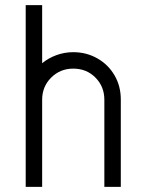

<svg xmlns="http://www.w3.org/2000/svg" viewBox="-20 -726 570 747"><path d="M144 -706V-480Q168 -500 199.5 -511.5Q231 -523 265 -523Q316 -523 358.5 -499Q401 -475 425.5 -433Q450 -391 450 -339V1H386V-338Q386 -389 351.5 -424Q317 -459 265 -459Q214 -459 179 -424Q144 -389 144 -338V1H80V-706Z"/></svg>

Font: Lineal Light
Style: Regular
Weight: 300
Designer: Created by Frank Adebiaye with contributions from Anton Moglia & Ariel Martín Pérez
Created by Frank ADEBIAYE with FontF
Foundry: Velvetyne Type Foundry
Version: Version 2.000